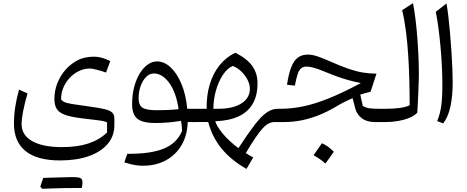

<svg xmlns="http://www.w3.org/2000/svg" viewBox="-20 -764 2925 1202"><path d="M644.1 -309.8 670.2 -381.7Q615.1 -409.2 570.1 -409.2Q506.1 -409.2 462.2 -384.7Q419.3 -361.5 387.4 -324.1Q355.6 -286.7 338 -240.6Q320.5 -194.5 320.5 -145.2Q320.5 -104.8 336.2 -80.8Q351.8 -56.9 391.7 -43.5Q431.5 -30.2 503.9 -21.9Q561.9 -15.4 590.7 -11.5Q619.5 -7.7 631.3 -4.7Q643.1 -1.8 650.3 2.3L650.2 65.2Q602.8 111.4 533.4 134.2Q464 157 368 157Q247.4 157 181.3 119.4Q115.2 81.7 115.2 13.3Q115.2 -49.3 152.1 -178.9L99.3 -203Q67.4 -92.2 67.4 9.4Q67.4 123.6 140.3 182Q213.2 240.4 355.6 240.4Q459.5 240.4 535.9 213.4Q612.3 186.4 654.1 136.9Q696 87.4 696 19.5V-22.1Q696 -44.4 683.9 -57.7Q671.8 -71 637.9 -79.9Q604 -88.7 538 -97.4Q483.6 -105 451.4 -109.8Q419.2 -114.6 402.2 -118.8Q385.1 -123 377.3 -128.1Q369.4 -133.3 362.8 -140.9Q361.4 -178.1 375.7 -213Q390 -247.8 415.4 -275.4Q440.8 -303 473.8 -319.1Q506.8 -335.1 542.8 -335.1Q555.4 -335.1 583.7 -328Q612.1 -320.8 644.1 -309.8ZM441.8 413Q457.4 413 467.2 413Q477.1 413 482.9 413Q488.8 413 492.2 413.1Q494.3 404.1 495.2 394.1Q496.1 384.1 496.1 376.9Q496.1 357.8 484.5 351.3Q473 344.9 437.7 344.9Q403.3 354.3 368.8 364.5Q334.4 374.6 300.2 384.7Q266 394.8 232.1 405.2Q235.6 408.4 238.8 411.7Q242 414.9 245.3 418Q276.3 416.7 309.9 415.5Q343.4 414.3 376.9 413.6Q410.5 413 441.8 413ZM245.3 418Q277.6 406.2 309.7 394.3Q341.7 382.4 373.8 369.9Q405.9 357.3 437.7 344.9Q428.1 344.9 408.1 345.2Q388.1 345.6 361.9 346.4Q335.8 347.3 306.8 348Q277.9 348.7 250.8 349.8Q246 363.4 241.5 377Q236.9 390.6 232.1 405.2Q235.6 408.4 238.8 411.7Q242 414.9 245.3 418Z M943.1 -304.1Q995.7 -304.1 1039.1 -245.4Q1082.5 -186.7 1098 -80.7Q1065.1 -76.7 1028.6 -75.3Q992.2 -73.9 960.6 -73.9Q897.9 -73.9 872.8 -89.6Q847.7 -105.3 847.7 -148.3Q847.7 -190.8 860.7 -226.2Q873.7 -261.6 895.3 -282.8Q916.9 -304.1 943.1 -304.1ZM962.9 -379.5Q931.5 -379.5 903.3 -358.8Q875 -338.1 853.4 -301.7Q831.8 -265.3 819.4 -216.9Q807.1 -168.4 807.1 -112.4Q807.1 -45.7 840.9 -19.8Q874.8 6.1 951 6.1Q992 6.1 1033.5 2.6Q1075.1 -0.9 1113.3 -7.6Q1115.9 9.6 1117.7 23.9Q1119.4 38.2 1119.9 55.8Q1087.4 132.7 1005.7 166.3Q924 199.9 777 198.9L758.3 252.5Q777.5 258.8 797.2 263.6Q816.8 268.4 836.8 271Q856.7 273.6 875.5 273.6Q955.7 273.6 1018 240Q1080.2 206.4 1116.5 144.8Q1152.9 83.1 1154.9 0H1210V-82.9H1152.1Q1144 -171 1116.2 -237.9Q1088.4 -304.8 1048.4 -342.1Q1008.5 -379.5 962.9 -379.5Z M1437 -351Q1466.4 -339.8 1490.6 -316.6Q1514.8 -293.4 1529.6 -264.6Q1544.3 -235.9 1544.3 -207.9Q1544.3 -150.9 1491.8 -116.9Q1439.3 -82.9 1345.5 -82.9H1315.9Q1316 -141.4 1332 -197.7Q1348 -254 1375.6 -295.5Q1403.2 -337 1437 -351ZM1453.1 -434.1Q1395.5 -406.3 1354.9 -355.9Q1314.3 -305.6 1293.3 -236.4Q1272.4 -167.2 1273.6 -82.9H1210Q1202.2 -82.9 1198.3 -75.3Q1194.4 -67.6 1194.4 -51V-31.9Q1194.4 -15.3 1198.3 -7.6Q1202.2 0 1210 0Q1230.4 0 1247.6 -0.1Q1264.8 -0.2 1283.5 -0.2Q1308.1 93.8 1367.2 166.1Q1426.3 238.3 1523 293.6L1565.2 221.7Q1552.4 215 1539.8 207.5Q1527.2 200 1518.7 193.8Q1554.6 134.5 1580.4 96.6Q1606.1 58.8 1626.2 37.5Q1646.3 16.3 1663.6 8.2Q1680.9 0 1699.9 0H1719V-82.9H1718.5Q1682.5 -82.9 1648.8 -59.1Q1615 -35.4 1573.6 18.5Q1532.2 72.3 1472.6 163.6Q1410.1 116.4 1373.2 70.9Q1336.4 25.4 1327.5 -4.9Q1413.9 -8 1472.9 -35.1Q1531.8 -62.2 1562 -114Q1592.1 -165.7 1592.1 -242.8Q1592.1 -303.4 1560.5 -349.4Q1528.8 -395.5 1453.1 -434.1Z M1906.6 -422.3Q1869.8 -422.3 1844.5 -403.2Q1819.2 -384.1 1803 -342.7Q1786.8 -301.2 1776.8 -233.2L1826 -228Q1834.7 -275 1843.8 -300.8Q1852.8 -326.7 1866.2 -337Q1879.5 -347.3 1900.5 -347.3Q1915.8 -347.3 1941.6 -340.7Q1967.3 -334.2 2014.4 -314.6Q2061.4 -295.4 2097.3 -282.6Q2133.2 -269.8 2166.7 -260.9Q2200.2 -251.9 2239.1 -244.1Q2130.5 -185.7 2043.2 -150.2Q1956 -114.6 1881.2 -98.7Q1806.5 -82.9 1734.9 -82.9H1719.2Q1711.4 -82.9 1707.5 -75.3Q1703.6 -67.6 1703.6 -51V-31.9Q1703.6 -15.3 1707.5 -7.6Q1711.4 0 1719.2 0H1761.4Q1812.9 0 1866.4 -10.4Q1919.8 -20.8 1975.6 -42.8Q2031.4 -64.8 2089.7 -100.1Q2114.7 -114.8 2140.1 -127.5Q2165.4 -140.2 2187.5 -149.2L2203.7 -86.1Q2213.4 -48.5 2244.5 -24.2Q2275.7 0 2325.1 0H2396.5V-82.9H2354.2Q2318.2 -82.9 2294.5 -85.9Q2270.8 -89 2251.1 -101.2L2235.4 -171.5Q2267.6 -182.4 2299.9 -189.4L2336.9 -303Q2293.7 -303 2252.2 -309.8Q2210.8 -316.7 2163.1 -332.9Q2115.4 -349.1 2053.4 -376.7Q1996.7 -402.1 1964.4 -412.2Q1932.1 -422.3 1906.6 -422.3ZM1995.1 132.7Q1981.8 152.2 1969.1 170.6Q1956.4 188.9 1942.9 207.8Q1962.6 218.3 1981.5 231.5Q2000.4 244.7 2017 260Q2030.9 241.2 2044.1 222.7Q2057.3 204.1 2070.2 185.9Q2049.3 165.4 2030.8 152.4Q2012.2 139.4 1995.1 132.7Z M2565.6 -744.3 2497.6 -700.2Q2512.1 -640.3 2521.4 -568.1Q2530.6 -495.9 2535.6 -417.3Q2540.6 -338.7 2542.6 -259.2Q2544.6 -179.7 2544.6 -104.9Q2517.8 -92.2 2477.6 -87.5Q2437.4 -82.9 2396.5 -82.9Q2388.7 -82.9 2384.8 -75.3Q2380.9 -67.6 2380.9 -51V-31.9Q2380.9 -15.3 2384.8 -7.6Q2388.7 0 2396.5 0Q2433.9 0 2471.4 -6.3Q2508.9 -12.7 2540.9 -25.5Q2572.9 -38.4 2592.3 -58.3Q2594.3 -86.3 2596 -122.4Q2597.8 -158.4 2599.2 -194.4Q2600.7 -230.4 2601.5 -258Q2602.2 -285.7 2602.2 -297Q2602.2 -346.6 2599.9 -404.5Q2597.5 -462.5 2593 -522.9Q2588.5 -583.3 2581.6 -640.2Q2574.7 -697.1 2565.6 -744.3Z M2775.1 -742.5 2708.2 -689.8Q2717.7 -643.1 2725.2 -586.3Q2732.6 -529.4 2738.1 -467.8Q2743.6 -406.1 2746.5 -345.3Q2749.4 -284.5 2749.4 -229.9Q2749.4 -149.3 2742 -98.8Q2734.7 -48.4 2717.1 -5.9L2754.1 8.6Q2784.1 -28.2 2799.1 -93.8Q2814 -159.4 2814 -248.1Q2814 -287.1 2811.9 -339Q2809.7 -390.9 2805.8 -448.3Q2801.9 -505.7 2797 -561.7Q2792.1 -617.7 2786.5 -664.8Q2780.9 -711.9 2775.1 -742.5Z"/></svg>

Font: Pinar-VF
Style: Regular
Weight: 300
Designer: Amin Abedi
Version: Version 3.0